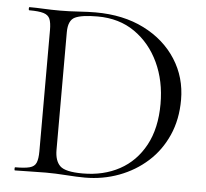

<svg xmlns="http://www.w3.org/2000/svg" viewBox="-48 -678 787 732"><g transform="rotate(5 345.5 -311.5)"><path d="M302.8 4Q274 4 231.6 1Q189.2 -2 153.3 -2Q120.4 -2 89.8 -1Q59.3 0 34.8 0Q32.8 0 32.8 -6Q32.8 -12 34.8 -12Q71.4 -12 90.1 -17Q108.9 -22 115.1 -37Q121.4 -52 121.4 -81V-544Q121.4 -573 115.2 -587.5Q108.9 -602 90.7 -607.5Q72.5 -613 36 -613Q33.8 -613 33.8 -619Q33.8 -625 36 -625Q60.4 -625 90.4 -623.5Q120.4 -622 153.3 -622Q186.2 -622 224 -624.5Q261.9 -627 288.8 -627Q395.2 -627 474.6 -587Q554 -547 598.2 -478Q642.4 -409 642.4 -323Q642.4 -248 615.6 -187.5Q588.8 -127 541.6 -84.5Q494.4 -42 432.9 -19Q371.3 4 302.8 4ZM292.8 -11Q372.7 -11 434 -44.3Q495.4 -77.6 530.6 -142.6Q565.8 -207.7 565.8 -301Q565.8 -388.4 533 -458.6Q500.2 -528.8 440.4 -570.5Q380.6 -612.2 298 -612.2Q237.5 -612.2 211.8 -600Q186 -587.8 186 -542V-92Q186 -50.2 206.3 -30.6Q226.5 -11 292.8 -11Z"/></g></svg>

Font: Cormorant Infant Light
Style: Regular
Weight: 300
Designer: Christian Thalmann (Catharsis Fonts)
Foundry: Catharsis Fonts
Version: Version 4.001